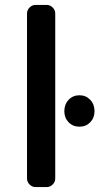

<svg xmlns="http://www.w3.org/2000/svg" viewBox="-20 -762 405 782"><path d="M205 -35Q205 -21 194.5 -10.5Q184 0 170 0H125Q111 0 100.5 -10.5Q90 -21 90 -35V-707Q90 -721 100.5 -731.5Q111 -742 125 -742H170Q184 -742 194.5 -731.5Q205 -721 205 -707ZM304 -374Q330 -374 347.5 -355.5Q365 -337 365 -309Q365 -282 347.5 -264Q330 -246 304 -246Q277 -246 259.5 -264Q242 -282 242 -309Q242 -337 259.5 -355.5Q277 -374 304 -374Z"/></svg>

Font: Trueno
Style: Round
Weight: 400
Designer: Julieta Ulanovsky, Jasper
Foundry: Julieta Ulanovsky, Cannot Into Space Fonts
Version: Version 3.001